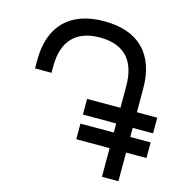

<svg xmlns="http://www.w3.org/2000/svg" viewBox="-105 -804 859 901"><g transform="rotate(15 324.5 -354.0)"><path d="M293 -708C128 -708 35 -618 35 -450V-410H115V-440C115 -567 178 -629 293 -629C408 -629 470 -567 470 -440V-335H308V-259H470V-215H308V-139H470V0H550V-139H649V-215H550V-259H649V-335H550V-450C550 -618 458 -708 293 -708Z"/></g></svg>

Font: Fixel Display Regular
Style: Regular
Weight: 400
Designer: AlfaBravo + MacPaw
Foundry: Kyrylo Tkachov, Marchela Mozhyna, Serhii Makarenko, Maria Weinstein, Zakhar Kryvoshyya
Version: Version 1.211